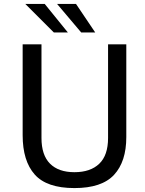

<svg xmlns="http://www.w3.org/2000/svg" viewBox="-20 -949 740 979"><path d="M624 -250Q624 -125 561.5 -57.5Q499 10 359.5 10Q218.5 10 157 -59.2Q95.5 -128.5 95.5 -259.5V-723H191.5V-245.5Q191.5 -158 235 -114.5Q278.5 -71 359.5 -71Q441 -71 486 -114Q531 -157 531 -245.5V-723H624ZM367.5 -929 465.5 -783.5H394L271 -929ZM208 -929 326 -783.5H254.5L109 -929Z"/></svg>

Font: Public Sans
Style: Regular
Weight: 400
Designer: The Public Sans project authors (U.S. Web Design System). Libre Franklin designed by Pablo Impallari and Rodrigo Fuenzal
Version: Version 1.008; ttfautohint (v1.8.1) -l 8 -r 50 -G 200 -x 14 